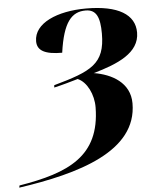

<svg xmlns="http://www.w3.org/2000/svg" viewBox="-98 -773 793 983"><g transform="rotate(-5 298.5 -282.0)"><path d="M-37 149 -39 160C268 115 576 28 576 -220C576 -326 484 -376 392 -391C518 -427 631 -474 631 -579C631 -671 547 -724 381 -724C233 -724 112 -672 112 -579C112 -530 153 -509 240 -509C262 -666 307 -714 378 -714C433 -714 451 -673 451 -589C451 -433 379 -401 185 -347L184 -335C224 -344 270 -357 307 -368C354 -349 387 -281 386 -215C383 35 219 107 -37 149Z"/></g></svg>

Font: Noto Serif Display ExtraBold
Style: Italic
Weight: 800
Italic angle: -12°
Designer: Monotype Design Team
Foundry: Monotype Imaging Inc.
Version: Version 2.009